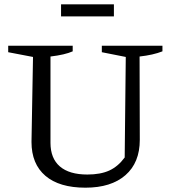

<svg xmlns="http://www.w3.org/2000/svg" viewBox="-20 -860 793 890"><path d="M376 10Q255 10 190.5 -45Q126 -100 126 -202L133 -596L18 -618V-648H317V-622Q281 -606 214 -598V-198Q214 -126 257.5 -88.5Q301 -51 385 -51Q446 -51 486.5 -69.5Q527 -88 558 -130L563 -596L452 -618V-648H733V-622Q690 -605 627 -598L628 -212Q628 -106 561.5 -48Q495 10 376 10ZM263 -784V-840H508V-784Z"/></svg>

Font: Piazzolla
Style: Regular
Weight: 400
Designer: Juan Pablo del Peral
Foundry: Huerta Tipografica
Version: Version 1.330